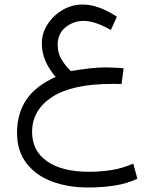

<svg xmlns="http://www.w3.org/2000/svg" viewBox="-20 -498 678 847"><path d="M469.2 -365.7Q398.4 -405.8 349.1 -405.8Q304.2 -405.8 269.3 -377.7Q234.4 -349.6 234.4 -300.3Q234.4 -261.7 253.2 -232.7Q272 -203.6 292.5 -184.6Q335.9 -191.9 375 -196.3Q414.1 -200.7 445.3 -200.7Q465.8 -200.7 485.8 -199.5Q505.9 -198.2 525.4 -196.8L516.1 -127.4Q502.4 -127.9 492.2 -127.9Q481.9 -127.9 475.1 -127.9Q298.8 -127.9 210.2 -70.3Q121.6 -12.7 121.6 84Q121.6 167.5 187.5 213.6Q253.4 259.8 374 259.8Q423.3 259.8 471.9 252.2Q520.5 244.6 567.9 223.6L585.9 290.5Q539.1 312.5 483.9 320.8Q428.7 329.1 368.7 329.1Q279.8 329.1 209 302.5Q138.2 275.9 96.7 222.2Q55.2 168.5 55.2 87.4Q55.2 2.9 96.4 -58.3Q137.7 -119.6 225.6 -158.7Q196.3 -192.4 180.4 -229.2Q164.6 -266.1 164.6 -306.6Q164.6 -351.6 189.7 -390.6Q214.8 -429.7 255.9 -453.9Q296.9 -478 344.2 -478Q414.6 -478 495.6 -424.3Z"/></svg>

Font: Vazir Light FD-WOL-UI
Style: Light-FD-WOL-UI
Weight: 300
Designer: Saber Rastikerdar
Foundry: Saber Rastikerdar
Version: Version 30.0.0